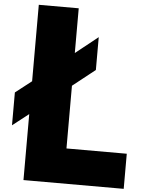

<svg xmlns="http://www.w3.org/2000/svg" viewBox="-74 -1294 1000 1351"><g transform="rotate(5 426.0 -619.0)"><path d="M30 -377 144 -466V0H852V-248H426V-691L584 -816V-1048L426 -922V-1238H144V-698L30 -609Z"/></g></svg>

Font: Poland Can Into
Style: BigWritings
Weight: 700
Foundry: Cannot Into Space Fonts
Version: Version 0.92